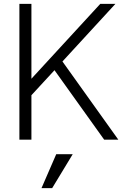

<svg xmlns="http://www.w3.org/2000/svg" viewBox="-20 -720 640 990"><path d="M142 -700H80V0H142V-229L261 -358L517 0H590L302 -403L575 -700H497L142 -314ZM355 75H270L194 250H249Z"/></svg>

Font: CommitMonoV143 ExtLt
Style: Regular
Weight: 200
Monospace: yes
Designer: Eigil Nikolajsen
Foundry: Eigil Nikolajsen
Version: Version 1.143